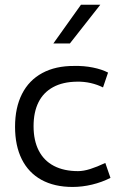

<svg xmlns="http://www.w3.org/2000/svg" viewBox="-20 -759 493 791"><path d="M279.2 11.2Q204.2 11.2 150.9 -18Q97.7 -47.2 69.8 -103Q42 -158.7 42 -236.8Q42 -315.6 70.7 -372Q99.4 -428.5 154.2 -458.1Q209 -487.8 286 -487.3Q325.9 -488.2 362.7 -480.8Q399.4 -473.4 425.2 -460L404.4 -398.8Q381.3 -410.5 353.5 -416.9Q325.6 -423.2 296.5 -422.5Q239 -421.8 199 -400.1Q158.9 -378.4 138.6 -337.7Q118.3 -297 118.3 -239.3Q118.3 -180.2 139.7 -138.5Q161.1 -96.8 202.3 -75.4Q243.5 -54 301.6 -54Q323.9 -54 351.7 -62.7Q379.5 -71.5 413.6 -87.6H413.9L435.1 -26.2Q400 -8.3 359.3 1.5Q318.6 11.2 279.2 11.2ZM313.5 -739.4H393.2L267.8 -579.8H199.7Z"/></svg>

Font: DavidDev Light
Style: Regular
Weight: 300
Designer: David.dev
Foundry: David.dev
Version: Version 1.001;FEAKit 1.0